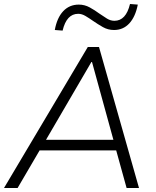

<svg xmlns="http://www.w3.org/2000/svg" viewBox="-34 -940 782 960"><path d="M-14 0 405 -705H461L661 0H599L547 -188H164L54 0ZM423 -630 196 -241H533L426 -630ZM279 -787 240 -790Q251 -851 282 -884Q313 -917 360 -917Q389 -917 414.5 -903Q440 -889 463 -872Q483 -858 501 -847Q519 -836 538 -836Q596 -836 616 -920L655 -917Q643 -856 612.5 -823Q582 -790 536 -790Q506 -790 480.5 -804.5Q455 -819 432 -835Q412 -849 393.5 -860Q375 -871 357 -871Q299 -871 279 -787Z"/></svg>

Font: Mulish Light
Style: Italic
Weight: 300
Italic angle: -9°
Designer: Vernon Adams
Foundry: Vernon Adams
Version: Version 3.603; ttfautohint (v1.8.3)